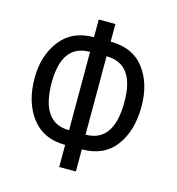

<svg xmlns="http://www.w3.org/2000/svg" viewBox="-109 -818 853 923"><g transform="rotate(15 318.0 -357.0)"><path d="M352 -724H269V-636Q160 -636 102 -560Q44 -484 44 -373Q44 -252 102.5 -176Q161 -100 269 -100V10H352V-100Q462 -100 519 -176Q576 -252 576 -373Q576 -487 519.5 -561.5Q463 -636 352 -636ZM351 -563Q491 -563 491 -373Q491 -173 351 -173ZM269 -563V-173Q129 -173 129 -373Q129 -563 269 -563Z"/></g></svg>

Font: Noto Sans Display Condensed
Style: Regular
Weight: 400
Width: 3
Designer: Monotype Design Team
Foundry: Monotype Imaging Inc.
Version: Version 1.900